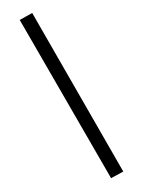

<svg xmlns="http://www.w3.org/2000/svg" viewBox="-243 -788 714 968"><g transform="rotate(-30 114.5 -303.5)"><path d="M83 156V-765L155 -764L153 158Z"/></g></svg>

Font: Ekushey Ghorautra
Style: Bold
Weight: 700
Designer: Al Mamun Sumon
Foundry: Al Mamun Sumon
Version: Version 1.0